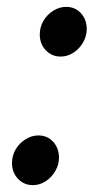

<svg xmlns="http://www.w3.org/2000/svg" viewBox="-20 -531 290 560"><path d="M76 9Q50 9 32.5 -9.5Q15 -28 15 -55Q15 -77 25.5 -95Q36 -113 54 -124.5Q72 -136 92 -136Q118 -136 135 -117.5Q152 -99 152 -71Q152 -51 141.5 -32.5Q131 -14 113.5 -2.5Q96 9 76 9ZM157 -366Q131 -366 113.5 -384.5Q96 -403 96 -430Q96 -452 106.5 -470Q117 -488 135 -499.5Q153 -511 173 -511Q199 -511 216 -492.5Q233 -474 233 -446Q233 -426 222.5 -407.5Q212 -389 194.5 -377.5Q177 -366 157 -366Z"/></svg>

Font: Red Hat Text SemiBold
Style: Italic
Weight: 600
Italic angle: -12°
Designer: Pentagram, MCKL
Foundry: Pentagram, MCKL
Version: Version 1.023